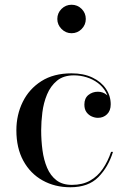

<svg xmlns="http://www.w3.org/2000/svg" viewBox="-20 -779 548 809"><path d="M276.5 10Q211 10 159.5 -18.8Q108 -47.5 78.5 -101.2Q49 -155 49 -230Q49 -295 75.8 -349.5Q102.5 -404 154.2 -437Q206 -470 281.5 -470Q332.5 -470 369.5 -452.2Q406.5 -434.5 426.5 -404.8Q446.5 -375 446.5 -339.5Q446.5 -312.5 431 -297.5Q415.5 -282.5 392.5 -282.5Q380 -282.5 366.8 -288.2Q353.5 -294 344.5 -306.2Q335.5 -318.5 335.5 -338.5Q335.5 -365 352.5 -378.8Q369.5 -392.5 392.5 -392.5Q414 -392.5 429.8 -379.2Q445.5 -366 445.5 -339.5H438.5Q438.5 -369 425.8 -391.5Q413 -414 391.8 -429.8Q370.5 -445.5 344.5 -453.5Q318.5 -461.5 291.5 -461.5Q247.5 -461.5 220.2 -439Q193 -416.5 178.2 -381Q163.5 -345.5 158.5 -305.5Q153.5 -265.5 153.5 -230Q153.5 -187 159 -146Q164.5 -105 178.5 -72Q192.5 -39 217.8 -19.5Q243 0 283 0Q327.5 0 359.5 -18Q391.5 -36 413 -67.5Q434.5 -99 448 -139H456Q436.5 -75.5 394.5 -32.8Q352.5 10 276.5 10ZM281.5 -639Q257 -639 239.2 -657Q221.5 -675 221.5 -699Q221.5 -724 239.2 -741.5Q257 -759 281.5 -759Q306.5 -759 324 -741.5Q341.5 -724 341.5 -699Q341.5 -674.5 324 -656.8Q306.5 -639 281.5 -639Z"/></svg>

Font: Bodoni Moda 28pt
Style: Regular
Weight: 400
Designer: Owen Earl
Foundry: indestructible type
Version: Version 2.005